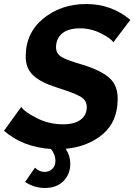

<svg xmlns="http://www.w3.org/2000/svg" viewBox="-41 -735 669 956"><path d="M369 -413Q458 -386 501.5 -349Q545 -312 545 -244Q545 -130 471.5 -67.5Q398 -5 286 6Q309 40 309 80Q309 132 275 166.5Q241 201 182 201Q130 201 84 171L133 100Q156 121 180 121Q204 121 219.5 106Q235 91 235 65Q235 35 213 7Q71 -3 -21 -84L65 -203Q79 -179 141 -147.5Q203 -116 272 -116Q330 -116 360.5 -139Q391 -162 391 -202Q391 -236 359.5 -254Q328 -272 252 -296Q244 -299 240 -300Q161 -325 124 -360Q87 -395 87 -453Q87 -572 175.5 -643.5Q264 -715 388 -715Q514 -715 608 -636L523 -524Q513 -543 462.5 -568.5Q412 -594 358 -594Q299 -594 268.5 -568.5Q238 -543 238 -499Q238 -467 267 -450.5Q296 -434 369 -413Z"/></svg>

Font: Raleway-v4020
Style: Bold Italic
Weight: 700
Italic angle: -12°
Designer: Matt McInerney, Pablo Impallari, Rodrigo Fuenzalida
Foundry: Matt McInerney, Pablo Impallari, Rodrigo Fuenzalida
Version: Version 4.020;PS 004.020;hotconv 1.0.88;makeotf.lib2.5.64775